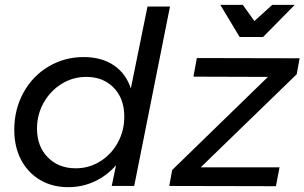

<svg xmlns="http://www.w3.org/2000/svg" viewBox="-20 -769 1259 794"><path d="M39 -232Q39 -316 76.5 -385Q114 -454 180 -493.5Q246 -533 326 -533Q400 -533 450.5 -499Q501 -465 521 -403L590 -742H683L535 0H442L460 -86Q423 -43 372 -19Q321 5 262 5Q196 5 145.5 -25Q95 -55 67 -108.5Q39 -162 39 -232ZM494 -287Q494 -361 450.5 -406Q407 -451 337 -451Q281 -451 234.5 -422Q188 -393 160.5 -344Q133 -295 133 -237Q133 -164 177.5 -118.5Q222 -73 293 -73Q348 -73 394 -101.5Q440 -130 467 -179Q494 -228 494 -287ZM1219 -528 1207 -462 810 -77H1136L1121 1L680 0L692 -66L1088 -451L780 -452L794 -529ZM1106 -749H1199L1068 -616H971L891 -749H984L1032 -682Z"/></svg>

Font: Gontserrat
Style: Italic
Weight: 400
Italic angle: -11.3°
Designer: Julieta Ulanovsky
Foundry: Julieta Ulanovsky
Version: Version 6.001